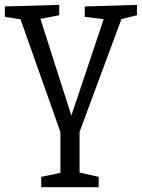

<svg xmlns="http://www.w3.org/2000/svg" viewBox="-25 -552 592 802"><path d="M304 8 307.3 -10.7V191L290.3 165L387.3 186.7V230H147.3V186.7L242.3 167L227.3 191V-10.7L230.3 8L57.3 -481L71.7 -469.7L-4.7 -481.7V-525L222.3 -531.7V-488.3L133 -471L140.7 -483.3L280 -47.3H265.7L410.7 -479.7L417 -471L329 -481.7V-525L547 -531.7V-488.3L472.3 -469.7L486.3 -483.3Z"/></svg>

Font: Bitter Thin
Style: Regular
Weight: 100
Designer: Sol Matas, and Bitter project Authors
Foundry: Sol Matas
Version: Version 2.002